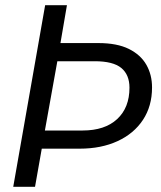

<svg xmlns="http://www.w3.org/2000/svg" viewBox="-20 -720 622 740"><path d="M31 0 154 -700H238L213 -554H359Q431 -554 476.5 -531.5Q522 -509 544 -470.5Q566 -432 566 -383Q566 -311 531 -258Q496 -205 433 -176Q370 -147 287 -147H141L115 0ZM153 -217H298Q384 -217 431.5 -261Q479 -305 479 -382Q479 -432 447.5 -458Q416 -484 345 -484H201Z"/></svg>

Font: DM Sans 24pt
Style: Italic
Weight: 400
Italic angle: -10°
Designer: Colophon Foundry, Jonny Pinhorn
Foundry: Colophon Foundry
Version: Version 4.004;gftools[0.9.30]